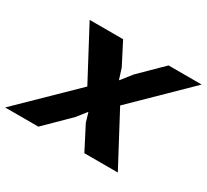

<svg xmlns="http://www.w3.org/2000/svg" viewBox="-179 -827 1103 1024"><g transform="rotate(30 372.5 -315.0)"><path d="M475.1 -315.9 643.1 0H437L362.8 -144L346.2 -200.2H344.2L299.8 -144L153.8 0H-50.8L272.9 -315.9L106 -629.9H312L380.9 -496.1L401.9 -430.2H403.8L456.1 -496.1L591.8 -629.9H795.9Z"/></g></svg>

Font: Sinkin Sans 700 Bold Italic
Style: Bold Italic
Weight: 700
Italic angle: -112°
Designer: Keith Bates
Foundry: K-Type
Version: Sinkin Sans (version 1.0)  by Keith Bates   •   © 2014   www